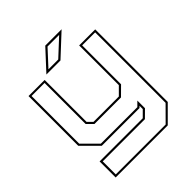

<svg xmlns="http://www.w3.org/2000/svg" viewBox="-237 -840 1192 1192"><g transform="rotate(-45 359.0 -244.0)"><path d="M165.5 0 62.5 -103V-540H204V-172L234.5 -141.5H457L507 -191.5V-540H648V97L545 200H87.5V59H466.5L507 18.5V-10L497 0ZM101.5 187H539.5L634.5 91.5V-527H520.5V-185.5L462.5 -128H229L190.5 -166.5V-527H76V-108.5L171 -13.5H491.5L520.5 -42.5V24.5L472 72.5H101.5ZM235.5 -556 357.5 -688H501L359 -556ZM267.5 -570H353.5L465.5 -674H363.5Z"/></g></svg>

Font: Tourney Expanded Thin
Style: Regular
Weight: 100
Width: 7
Designer: Tyler Finck
Foundry: Etcetera Type Co
Version: Version 1.010; ttfautohint (v1.8.3)